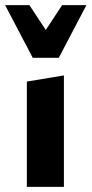

<svg xmlns="http://www.w3.org/2000/svg" viewBox="-36 -731 358 751"><path d="M69 0V-412L214 -436V0ZM92 -505 119 -577 207 -711H302L194 -505ZM92 -505 -16 -711H79L168 -576L194 -505Z"/></svg>

Font: Ysabeau ExtraBold
Style: Regular
Weight: 800
Designer: Christian Thalmann (Catharsis Fonts)
Version: Version 2.002